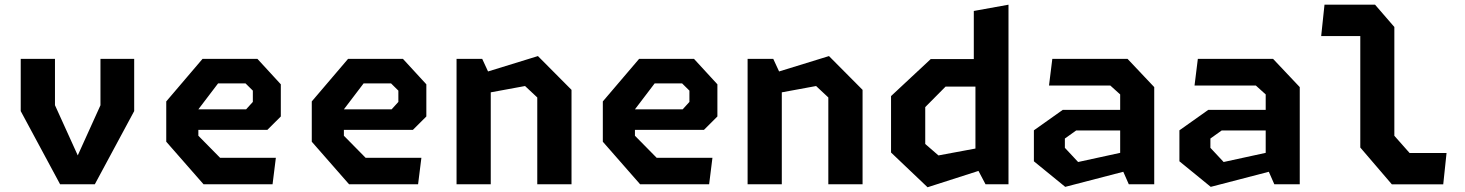

<svg xmlns="http://www.w3.org/2000/svg" viewBox="-20 -785 6240 818"><path d="M68.3 -311.7V-534.2H214.2V-336.8L330.4 -80.8H292.2L408 -336.5V-534.2H551.7V-311.7L384 0H236Z M688.3 -181.2V-352.9L842.9 -534.2H1076.7L1176.4 -425.8V-288.8L1119.2 -231.8H791.1V-319.1H1028.4L1057.2 -350.8V-398.9L1025.9 -429.8H909.2L825.1 -319.2V-206.7L917.6 -112.8H1155.3L1141.2 0H847.1Z M1308.3 -181.2V-352.9L1462.9 -534.2H1696.7L1796.4 -425.8V-288.8L1739.2 -231.8H1411.1V-319.1H1648.4L1677.2 -350.8V-398.9L1645.9 -429.8H1529.2L1445.1 -319.2V-206.7L1537.6 -112.8H1775.3L1761.2 0H1467.1Z M2269 -369.8 2216.9 -418.5 1988.3 -376.4V-458.7L2271.8 -546.1L2414.9 -402.2V0H2269ZM1925.1 -534.2H2034.4L2070.8 -455.7V0H1925.1Z M2548.3 -181.2V-352.9L2702.9 -534.2H2936.7L3036.4 -425.8V-288.8L2979.2 -231.8H2651.1V-319.1H2888.4L2917.2 -350.8V-398.9L2885.9 -429.8H2769.2L2685.1 -319.2V-206.7L2777.6 -112.8H3015.3L3001.2 0H2707.1Z M3509 -369.8 3456.9 -418.5 3228.3 -376.4V-458.7L3511.8 -546.1L3654.9 -402.2V0H3509ZM3165.1 -534.2H3274.4L3310.8 -455.7V0H3165.1Z M4135.8 -81.3V-446.1L4128.8 -473.7V-738.3L4276.6 -765V0H4178.7ZM4204.3 -415.9H4008.4L3921.9 -328.7V-171.6L3978.2 -122.8L4204.3 -164.9V-74.7L3931.8 12.8L3776.2 -135.2V-375.6L3945.2 -533.3H4204.3Z M4752.4 -83.4V-382.7L4710.4 -420.6H4449.2L4463.3 -534.2H4783.8L4897.5 -413.9V0H4789.1ZM4384.8 -97.8V-229.8L4507.6 -316.8H4796.5V-229.2H4565L4516.8 -194.8V-155.2L4573.2 -94.8L4796.5 -143.4V-61.2L4518.3 11.1Z M5372.4 -83.4V-382.7L5330.4 -420.6H5069.2L5083.3 -534.2H5403.8L5517.5 -413.9V0H5409.1ZM5004.8 -97.8V-229.8L5127.6 -316.8H5416.5V-229.2H5185L5136.8 -194.8V-155.2L5193.2 -94.8L5416.5 -143.4V-61.2L5138.3 11.1Z M5775.4 -156.5V-657.3L5803.2 -631.4H5608.8L5622.9 -765H5838.3L5920.5 -670V-206.5L5985.4 -133.2H6142.9L6128.8 0.4H5909.9Z"/></svg>

Font: Monaspace Krypton Var ExLight
Style: Regular
Weight: 200
Designer: Riley Cran and the Lettermatic Team
Version: Version 1.200 (Monaspace Krypton Var)